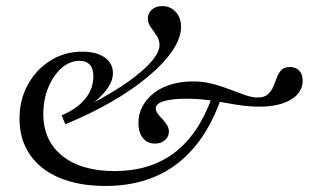

<svg xmlns="http://www.w3.org/2000/svg" viewBox="-20 -594 1046 625"><path d="M323.4 11.3Q237.1 11.3 174.2 -14.9Q111.3 -41.1 77.4 -90.7Q43.5 -140.3 43.5 -207.3Q43.5 -269.4 70.6 -318.5Q97.6 -367.7 144 -396.8Q190.3 -425.8 247.6 -425.8Q294.4 -425.8 321 -406.9Q347.6 -387.9 347.6 -355.6Q347.6 -329.8 326.6 -301.6Q305.6 -273.4 258.9 -239.5L249.2 -241.9Q306.5 -270.2 352.8 -298.8Q399.2 -327.4 431.9 -354.4Q464.5 -381.5 481.9 -404.8Q499.2 -428.2 499.2 -446.8Q499.2 -464.5 489.9 -478.2Q480.6 -491.9 471 -505.2Q461.3 -518.5 461.3 -533.9Q461.3 -551.6 474.6 -562.9Q487.9 -574.2 508.1 -574.2Q534.7 -574.2 552 -555.2Q569.4 -536.3 569.4 -506.5Q569.4 -471 541.9 -429.8Q514.5 -388.7 463.7 -346Q412.9 -303.2 344 -263.3Q275 -223.4 192.7 -189.5L180.6 -218.5Q230.6 -239.5 257.3 -272.2Q283.9 -304.8 283.9 -345.2Q283.9 -370.2 272.6 -383.1Q261.3 -396 238.7 -396Q207.3 -396 180.2 -372.2Q153.2 -348.4 137.1 -308.9Q121 -269.4 121 -222.6Q121 -136.3 182.7 -86.7Q244.4 -37.1 353.2 -37.1Q468.5 -37.1 547.2 -96.4Q625.8 -155.6 669.4 -275.8L698.4 -270.2Q648.4 -129.8 554.4 -59.3Q460.5 11.3 323.4 11.3ZM484.7 -126.6Q459.7 -126.6 445.2 -144.8Q430.6 -162.9 430.6 -193.5Q430.6 -223.4 444 -248Q457.3 -272.6 481 -291.1Q504.8 -309.7 537.5 -319.4Q570.2 -329 608.9 -329Q641.9 -329 672.2 -321Q702.4 -312.9 728.6 -302.8Q754.8 -292.7 777.4 -284.7Q800 -276.6 818.5 -276.6Q840.3 -276.6 851.6 -286.7Q862.9 -296.8 869.4 -311.7Q875.8 -326.6 881 -341.1Q886.3 -355.6 895.6 -365.7Q904.8 -375.8 923.4 -375.8Q942.7 -375.8 954 -364.1Q965.3 -352.4 965.3 -331.5Q965.3 -292.7 927 -269.8Q888.7 -246.8 824.2 -246.8Q796 -246.8 769 -250.4Q741.9 -254 713.7 -259.3Q685.5 -264.5 654 -268.5Q622.6 -272.6 587.1 -272.6Q537.9 -272.6 512.5 -264.5Q487.1 -256.5 487.1 -241.1Q487.1 -232.3 493.5 -223.8Q500 -215.3 508.5 -206.5Q516.9 -197.6 523.4 -187.5Q529.8 -177.4 529.8 -165.3Q529.8 -149.2 516.9 -137.9Q504 -126.6 484.7 -126.6Z"/></svg>

Font: Playfair 12pt
Style: Regular
Weight: 400
Designer: Claus Eggers Sørensen
Foundry: Claus Eggers Sørensen
Version: Version 2.000;gftools[0.9.28]